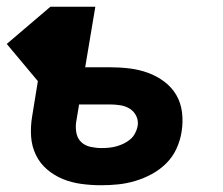

<svg xmlns="http://www.w3.org/2000/svg" viewBox="-40 -540 660 568"><path d="M259 8Q229 8 200 4Q171 0 145.5 -10.5Q120 -21 99 -39Q78 -57 66 -82Q54 -107 52 -136Q50 -165 55 -195L72 -300L-20 -410L109 -520H242L212 -341H286Q315 -341 343.5 -337.5Q372 -334 398 -324.5Q424 -315 446 -298.5Q468 -282 481.5 -259Q495 -236 498.5 -207.5Q502 -179 497 -149Q493 -124 482 -100Q471 -76 452 -57Q433 -38 409 -25Q385 -12 359.5 -4.5Q334 3 309 5.5Q284 8 259 8ZM260 -102Q271 -102 282 -103Q293 -104 304 -107Q315 -110 325.5 -115Q336 -120 345 -127.5Q354 -135 359.5 -145.5Q365 -156 367 -166Q370 -182 363.5 -196Q357 -210 344.5 -218Q332 -226 316.5 -228.5Q301 -231 286 -231H194L185 -177Q183 -160 186.5 -144.5Q190 -129 201 -119Q212 -109 228 -105.5Q244 -102 260 -102Z"/></svg>

Font: Iosevka SS04 XBd Ex
Style: Italic
Weight: 800
Width: 7
Italic angle: -9°
Monospace: yes
Designer: Belleve Invis
Foundry: Belleve Invis
Version: Version 19.0.0; ttfautohint (v1.8.4)